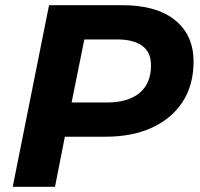

<svg xmlns="http://www.w3.org/2000/svg" viewBox="-20 -720 772 740"><path d="M29 0 169 -700H452Q583 -700 654.5 -642.5Q726 -585 726 -482Q726 -393 684.5 -328.5Q643 -264 567 -228.5Q491 -193 386 -193H230L192 0ZM256 -325H393Q473 -325 517.5 -361.5Q562 -398 562 -468Q562 -519 528 -543.5Q494 -568 432 -568H305Z"/></svg>

Font: Montserrat
Style: Bold Italic
Weight: 700
Italic angle: -11.3°
Designer: Julieta Ulanovsky
Foundry: Julieta Ulanovsky
Version: Version 9.000; ttfautohint (v1.8.4.7-5d5b)